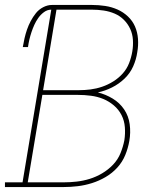

<svg xmlns="http://www.w3.org/2000/svg" viewBox="-38 -755 658 775"><path d="M-18 0V-19H53L169 -716Q153 -716 139.5 -706Q126 -696 116.5 -682.5Q107 -669 100.5 -654.5Q94 -640 89 -625Q84 -610 80.5 -595Q77 -580 75 -565H54Q57 -583 61 -600.5Q65 -618 71 -635.5Q77 -653 86 -670Q95 -687 107 -702Q119 -717 136.5 -726Q154 -735 172 -735H333Q360 -735 386.5 -731Q413 -727 436.5 -716.5Q460 -706 478.5 -688.5Q497 -671 507 -648Q517 -625 519 -598Q521 -571 516 -544Q512 -515 499.5 -487Q487 -459 464.5 -437.5Q442 -416 414 -402Q386 -388 357 -382Q389 -374 417 -357Q445 -340 463 -313.5Q481 -287 485.5 -253.5Q490 -220 484 -186Q479 -157 467.5 -129Q456 -101 435.5 -78.5Q415 -56 388.5 -40.5Q362 -25 333.5 -16Q305 -7 276 -3.5Q247 0 219 0ZM136 -391H281Q304 -391 327.5 -394Q351 -397 374.5 -405Q398 -413 419.5 -426.5Q441 -440 457.5 -458.5Q474 -477 483 -500Q492 -523 496 -547Q500 -570 498.5 -594Q497 -618 487.5 -638.5Q478 -659 462 -675Q446 -691 425 -700Q404 -709 380.5 -712.5Q357 -716 333 -716H190ZM219 -19Q245 -19 271.5 -22Q298 -25 324 -33Q350 -41 374.5 -55.5Q399 -70 418.5 -90.5Q438 -111 448.5 -137Q459 -163 464 -189Q468 -215 466 -241.5Q464 -268 452.5 -290.5Q441 -313 421.5 -329.5Q402 -346 379 -355.5Q356 -365 329.5 -368.5Q303 -372 276 -372H133L74 -19Z"/></svg>

Font: Iosevka Etoile Thin Oblique
Style: Regular
Weight: 100
Italic angle: -9°
Designer: Belleve Invis
Foundry: Belleve Invis
Version: Version 15.5.2; ttfautohint (v1.8.4)